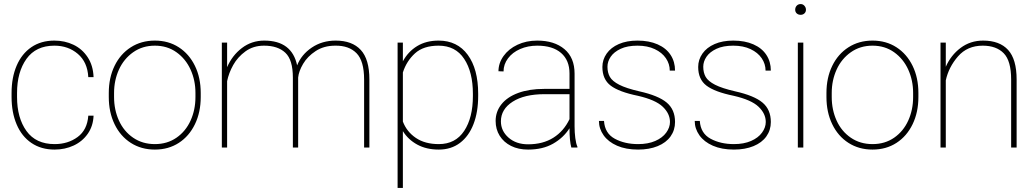

<svg xmlns="http://www.w3.org/2000/svg" viewBox="-20 -727 5100 946"><path d="M415 -157H441Q439 -106 412.5 -68Q386 -30 343 -10Q300 10 249 10Q183 10 135 -22.5Q87 -55 62 -114Q37 -173 37 -249V-269Q37 -345 62 -403.5Q87 -462 134.5 -494.5Q182 -527 248 -527Q299 -527 342 -506.5Q385 -486 412 -445Q439 -404 441 -347H415Q411 -421 363.5 -461.5Q316 -502 248 -502Q157 -502 110.5 -437Q64 -372 64 -269V-249Q64 -146 110.5 -81.5Q157 -17 249 -17Q315 -17 362.5 -52Q410 -87 415 -157Z M743 -527Q810 -527 861 -494Q912 -461 940.5 -402.5Q969 -344 969 -269V-249Q969 -174 940.5 -115Q912 -56 861 -23Q810 10 743 10Q676 10 624.5 -23Q573 -56 544.5 -115Q516 -174 516 -249V-269Q516 -344 544.5 -402.5Q573 -461 624.5 -494Q676 -527 743 -527ZM743 -17Q804 -17 849.5 -48.5Q895 -80 919 -133Q943 -186 943 -249V-269Q943 -331 919 -384Q895 -437 849.5 -469.5Q804 -502 743 -502Q682 -502 636 -469.5Q590 -437 566 -384Q542 -331 542 -269V-249Q542 -186 566 -133Q590 -80 636 -48.5Q682 -17 743 -17Z M1073 -517H1099V-396Q1124 -454 1172 -490.5Q1220 -527 1282 -527Q1418 -527 1444 -405Q1465 -458 1516 -492.5Q1567 -527 1634 -527Q1715 -527 1757.5 -481Q1800 -435 1800 -335V0H1774V-335Q1774 -427 1736.5 -465Q1699 -503 1632 -502Q1576 -502 1535.5 -475.5Q1495 -449 1473.5 -412.5Q1452 -376 1449 -345V0H1423V-345Q1423 -432 1386 -467Q1349 -502 1281 -502Q1228 -502 1189.5 -474Q1151 -446 1129 -406.5Q1107 -367 1099 -327V0H1073Z M1939 -517H1965V-425Q1991 -473 2035.5 -500Q2080 -527 2141 -527Q2233 -527 2284.5 -457Q2336 -387 2336 -265V-254Q2336 -175 2313 -115.5Q2290 -56 2246.5 -23Q2203 10 2142 10Q2081 10 2036 -14.5Q1991 -39 1965 -81V199H1939ZM2141 -502Q2066 -502 2024.5 -464Q1983 -426 1965 -370V-128Q1984 -78 2029 -47.5Q2074 -17 2142 -17Q2224 -17 2267 -82Q2310 -147 2310 -254V-265Q2310 -372 2267 -437Q2224 -502 2141 -502Z M2627 -502Q2581 -502 2543 -485.5Q2505 -469 2483 -439.5Q2461 -410 2461 -375L2436 -376Q2436 -416 2461 -451Q2486 -486 2529.5 -506.5Q2573 -527 2627 -527Q2711 -527 2761 -485Q2811 -443 2811 -364V-104Q2811 -75 2814.5 -47Q2818 -19 2825 -4V0H2795Q2786 -32 2786 -95Q2756 -48 2705 -19Q2654 10 2582 10Q2534 10 2498 -8Q2462 -26 2442 -58Q2422 -90 2422 -131Q2422 -177 2450.5 -213Q2479 -249 2533 -269Q2587 -289 2661 -289H2786V-365Q2786 -430 2744.5 -466Q2703 -502 2627 -502ZM2786 -140V-263H2663Q2564 -263 2506 -226Q2448 -189 2448 -129Q2448 -82 2485.5 -49Q2523 -16 2582 -16Q2655 -16 2706.5 -48.5Q2758 -81 2786 -140Z M3123 -255Q3030 -274 2989 -305Q2948 -336 2948 -397Q2948 -433 2969 -463Q2990 -493 3029 -510Q3068 -527 3121 -527Q3178 -527 3220 -508.5Q3262 -490 3284 -456.5Q3306 -423 3306 -379H3280Q3280 -412 3261 -440Q3242 -468 3206 -485Q3170 -502 3121 -502Q3071 -502 3038 -486.5Q3005 -471 2989 -447.5Q2973 -424 2973 -398Q2973 -369 2985 -348Q2997 -327 3031 -309.5Q3065 -292 3130 -277Q3224 -256 3265 -221.5Q3306 -187 3306 -126Q3306 -86 3284 -55Q3262 -24 3220.5 -7Q3179 10 3124 10Q3064 10 3020.5 -9Q2977 -28 2954 -60.5Q2931 -93 2931 -131H2956Q2960 -70 3009 -43.5Q3058 -17 3124 -17Q3173 -17 3208.5 -32.5Q3244 -48 3262.5 -73.5Q3281 -99 3281 -126Q3281 -167 3245.5 -201Q3210 -235 3123 -255Z M3595 -255Q3502 -274 3461 -305Q3420 -336 3420 -397Q3420 -433 3441 -463Q3462 -493 3501 -510Q3540 -527 3593 -527Q3650 -527 3692 -508.5Q3734 -490 3756 -456.5Q3778 -423 3778 -379H3752Q3752 -412 3733 -440Q3714 -468 3678 -485Q3642 -502 3593 -502Q3543 -502 3510 -486.5Q3477 -471 3461 -447.5Q3445 -424 3445 -398Q3445 -369 3457 -348Q3469 -327 3503 -309.5Q3537 -292 3602 -277Q3696 -256 3737 -221.5Q3778 -187 3778 -126Q3778 -86 3756 -55Q3734 -24 3692.5 -7Q3651 10 3596 10Q3536 10 3492.5 -9Q3449 -28 3426 -60.5Q3403 -93 3403 -131H3428Q3432 -70 3481 -43.5Q3530 -17 3596 -17Q3645 -17 3680.5 -32.5Q3716 -48 3734.5 -73.5Q3753 -99 3753 -126Q3753 -167 3717.5 -201Q3682 -235 3595 -255Z M3925 -707Q3936 -707 3943.5 -698.5Q3951 -690 3951 -679Q3951 -668 3943.5 -661Q3936 -654 3925 -654Q3913 -654 3905.5 -661Q3898 -668 3898 -679Q3898 -691 3905.5 -699Q3913 -707 3925 -707ZM3911 -517H3938V0H3911Z M4279 -527Q4346 -527 4397 -494Q4448 -461 4476.5 -402.5Q4505 -344 4505 -269V-249Q4505 -174 4476.5 -115Q4448 -56 4397 -23Q4346 10 4279 10Q4212 10 4160.5 -23Q4109 -56 4080.5 -115Q4052 -174 4052 -249V-269Q4052 -344 4080.5 -402.5Q4109 -461 4160.5 -494Q4212 -527 4279 -527ZM4279 -17Q4340 -17 4385.5 -48.5Q4431 -80 4455 -133Q4479 -186 4479 -249V-269Q4479 -331 4455 -384Q4431 -437 4385.5 -469.5Q4340 -502 4279 -502Q4218 -502 4172 -469.5Q4126 -437 4102 -384Q4078 -331 4078 -269V-249Q4078 -186 4102 -133Q4126 -80 4172 -48.5Q4218 -17 4279 -17Z M4614 -517H4640V-398Q4665 -455 4713 -491Q4761 -527 4824 -527Q4905 -527 4947 -481Q4989 -435 4989 -335V0H4962V-335Q4962 -427 4925.5 -464.5Q4889 -502 4822 -502Q4746 -502 4700 -449Q4654 -396 4640 -331V0H4614Z"/></svg>

Font: FreesentationVF
Style: Regular
Weight: 400
Designer: glyphs from Roboto by Christian Robertson / Hangul glyphs from Noto Sans CJK(Source Han Sans) by Jang Soo-young and Kang
Foundry: PT&
Version: Version 2.001;Glyphs 3.3.1 (3343)